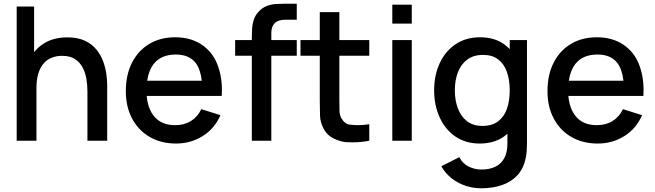

<svg xmlns="http://www.w3.org/2000/svg" viewBox="-20 -755 3514 1030"><path d="M449 0V-265.5Q449 -297 443.8 -330.2Q438.5 -363.5 423.8 -392Q409 -420.5 382.2 -438Q355.5 -455.5 312.5 -455.5Q284.5 -455.5 259.5 -446.2Q234.5 -437 215.8 -416.5Q197 -396 186.2 -362.5Q175.5 -329 175.5 -281V0H69.5V-720H163V-475Q185.5 -503.5 217 -523Q268.5 -554.5 341.5 -554.5Q397.5 -554.5 435.5 -536.5Q473.5 -518.5 497.2 -489.2Q521 -460 533.5 -425.5Q546 -391 550.5 -358Q555 -325 555 -300V0Z M924.5 15Q844 15 783.2 -20.2Q722.5 -55.5 688.8 -118.8Q655 -182 655 -265.5Q655 -354 688.2 -419Q721.5 -484 781 -519.5Q840.5 -555 919.5 -555Q1002 -555 1060 -516.8Q1118 -478.5 1144.2 -414Q1170.5 -349.5 1170.5 -273Q1170.5 -257 1169.5 -240.5H767Q773 -173 805.5 -132.5Q845 -83.5 919.5 -83.5Q968.5 -83.5 1004.2 -105.8Q1040 -128 1060 -169.5L1162.5 -137Q1131 -64.5 1067 -24.8Q1003 15 924.5 15ZM1062.5 -322Q1055.5 -383.5 1029.5 -417.5Q994.5 -462.5 923.5 -462.5Q845 -462.5 805.5 -413Q778 -378.5 769.5 -322Z M1331 0V-456H1241.5V-540H1331V-559Q1331 -579.5 1332.5 -602.8Q1334 -626 1341.2 -648.8Q1348.5 -671.5 1366.5 -691.5Q1386 -713 1410.5 -722.5Q1435 -732 1459.2 -733.5Q1483.5 -735 1504 -735H1572V-649H1509Q1472 -649 1453.8 -630.8Q1435.5 -612.5 1435.5 -579V-540H1572V-456H1435.5V0Z M1961 0Q1916.5 8.5 1874 8.5Q1867.5 8.5 1839.8 7.8Q1812 7 1773.5 -10.5Q1735 -28 1715.5 -65.5Q1698 -99 1696.8 -133.8Q1695.5 -168.5 1695.5 -212.5V-456H1592V-540H1695.5V-690H1800.5V-540H1961V-456H1800.5V-217.5Q1800.5 -185 1801.2 -161Q1802 -137 1811.5 -120.5Q1829.5 -89.5 1856.2 -86.5Q1883 -83.5 1899 -83.5Q1927 -83.5 1961 -88.5Z M2084.5 -628.5V-730H2189V-628.5ZM2084.5 0V-540H2189V0Z M2561.5 255Q2518 255 2477.2 241.5Q2436.5 228 2403 201.8Q2369.5 175.5 2347.5 137L2444 88Q2461.5 122.5 2494 138.5Q2526.5 154.5 2562.5 154.5Q2607 154.5 2638.5 138.8Q2670 123 2686 92Q2702 61 2702 16.5Q2702 15 2702 13.5V-37.5Q2693 -29.5 2683.5 -22.5Q2631 15 2553.5 15Q2478 15 2423.2 -22.5Q2368.5 -60 2338.8 -124.8Q2309 -189.5 2309 -270.5Q2309 -352 2339 -416.2Q2369 -480.5 2424.2 -517.8Q2479.5 -555 2555.5 -555Q2632 -555 2684 -518Q2700.5 -506 2714.5 -491.5V-540H2807V14.5Q2807 36 2805.5 55.5Q2804 75 2800 94.5Q2788.5 149 2756.2 184.5Q2724 220 2674.2 237.5Q2624.5 255 2561.5 255ZM2568 -79.5Q2619.5 -79.5 2652 -104Q2684.5 -128.5 2699.5 -171.5Q2714.5 -214.5 2714.5 -270.5Q2714.5 -326.5 2699.2 -369.5Q2684 -412.5 2652.2 -436.5Q2620.5 -460.5 2571.5 -460.5Q2519.5 -460.5 2486 -435Q2452.5 -409.5 2436.2 -366.5Q2420 -323.5 2420 -270.5Q2420 -217 2436.2 -173.8Q2452.5 -130.5 2485.2 -105Q2518 -79.5 2568 -79.5Z M3186.5 15Q3106 15 3045.2 -20.2Q2984.5 -55.5 2950.8 -118.8Q2917 -182 2917 -265.5Q2917 -354 2950.2 -419Q2983.5 -484 3043 -519.5Q3102.5 -555 3181.5 -555Q3264 -555 3322 -516.8Q3380 -478.5 3406.2 -414Q3432.5 -349.5 3432.5 -273Q3432.5 -257 3431.5 -240.5H3029Q3035 -173 3067.5 -132.5Q3107 -83.5 3181.5 -83.5Q3230.5 -83.5 3266.2 -105.8Q3302 -128 3322 -169.5L3424.5 -137Q3393 -64.5 3329 -24.8Q3265 15 3186.5 15ZM3324.5 -322Q3317.5 -383.5 3291.5 -417.5Q3256.5 -462.5 3185.5 -462.5Q3107 -462.5 3067.5 -413Q3040 -378.5 3031.5 -322Z"/></svg>

Font: Cns Manrope SemBd
Style: Regular
Weight: 600
Designer: Mikhail Sharanda
Foundry: Mikhail Sharanda
Version: Version 4.504